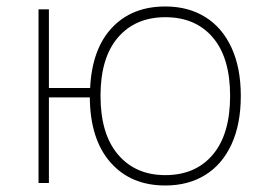

<svg xmlns="http://www.w3.org/2000/svg" viewBox="-20 -568 830 596"><path d="M258.8 -265.6H131.8V0H99.6V-539.1H131.8V-294.9H259.8Q265.6 -416 327.6 -481.9Q389.6 -547.9 493.2 -547.9Q564.5 -547.9 617.2 -515.1Q669.9 -482.4 698.7 -419.9Q727.5 -357.4 727.5 -270.5Q727.5 -182.6 698.7 -120.1Q669.9 -57.6 617.2 -24.9Q564.5 7.8 493.2 7.8Q385.7 7.8 322.8 -64Q259.8 -135.7 258.8 -265.6ZM694.3 -270.5Q694.3 -388.7 640.6 -451.7Q586.9 -514.6 493.2 -514.6Q400.4 -514.6 346.2 -451.7Q292 -388.7 292 -270.5Q292 -152.3 346.2 -88.4Q400.4 -24.4 493.2 -24.4Q586.9 -24.4 640.6 -87.9Q694.3 -151.4 694.3 -270.5Z"/></svg>

Font: Min Sans VF VF
Style: Regular
Weight: 400
Designer: Jinseong-Kim, NotoSansCJK, Nunito
Foundry: Jinseong-Kim
Version: Version 1.420;Glyphs 3.1.2 (3151)